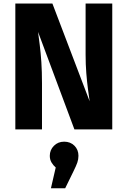

<svg xmlns="http://www.w3.org/2000/svg" viewBox="-20 -713 703 1058"><path d="M451.7 -693.4H598.6V0H390L189.7 -537.1Q193.9 -505.9 199.1 -464.3Q204.3 -422.7 207.9 -370.5Q211.4 -318.4 211.4 -253.7V0H64.5V-693.4H268.8L474 -154.7Q469.9 -183.2 464.7 -222.4Q459.5 -261.6 455.6 -309.6Q451.7 -357.5 451.7 -412.6ZM333.5 67.7Q368.1 67.7 390.2 89.9Q412.3 112.1 412.3 145.5Q412.3 164.7 406.1 182.7Q399.8 200.7 385.7 229.3L339.1 324.6H260.6L287.1 209.9Q273.4 198.4 263.9 182.3Q254.4 166.3 254.4 145.5Q254.4 113.4 277 90.5Q299.6 67.7 333.5 67.7Z"/></svg>

Font: Fira Sans Variable
Style: Regular
Weight: 400
Designer: Carrois Corporate & Edenspiekermann AG
Foundry: Carrois Corporate GbR & Edenspiekermann AG
Version: Version 4.202